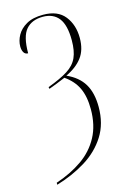

<svg xmlns="http://www.w3.org/2000/svg" viewBox="-132 -788 680 1012"><g transform="rotate(-15 208.0 -282.5)"><path d="M50 149Q131 122 193 79Q255 36 289.5 -28Q324 -92 324 -179Q324 -249 302 -295.5Q280 -342 232 -375Q207 -364 184.5 -355.5Q162 -347 141 -339L139 -349Q209 -375 248.5 -400Q288 -425 304.5 -461.5Q321 -498 321 -556Q321 -639 291.5 -677Q262 -715 205 -715Q145 -715 113 -678Q81 -641 81 -549Q65 -549 57.5 -562Q50 -575 50 -594Q50 -625 66.5 -655Q83 -685 118 -705Q153 -725 209 -725Q289 -725 327 -676.5Q365 -628 365 -557Q365 -492 334 -451Q303 -410 245 -383Q308 -355 337.5 -306Q367 -257 367 -180Q367 -89 325 -22.5Q283 44 211.5 88.5Q140 133 50 160Z"/></g></svg>

Font: Noto Serif Display ExtraCondensed ExtraLight
Style: Regular
Weight: 200
Width: 2
Designer: Monotype Design Team
Foundry: Monotype Imaging Inc.
Version: Version 2.009